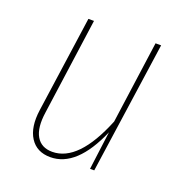

<svg xmlns="http://www.w3.org/2000/svg" viewBox="-102 -610 677 710"><g transform="rotate(20 236.5 -254.5)"><path d="M169.9 9.8Q116.2 9.8 90.3 -30.5Q64.5 -70.8 74.2 -140.1L127.9 -519H149.9L97.2 -140.1Q87.9 -77.1 107.2 -44.2Q126.5 -11.2 169.9 -11.2Q272.9 -11.2 347.2 -194.8L392.1 -519H414.1L339.8 0H323.2L342.8 -150.9Q273.4 9.8 169.9 9.8Z"/></g></svg>

Font: Fira Sans Compressed Thin
Style: Italic
Weight: 100
Width: 3
Italic angle: -8°
Designer: Carrois Corporate & Edenspiekermann AG
Foundry: Carrois Corporate GbR & Edenspiekermann AG
Version: Version 4.203;PS 004.203;hotconv 1.0.88;makeotf.lib2.5.64775